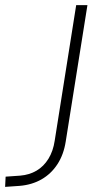

<svg xmlns="http://www.w3.org/2000/svg" viewBox="-55 -725 386 751"><path d="M-35 6 -33 -34 24 -38Q60 -41 88 -57.5Q116 -74 134.5 -104Q153 -134 159 -175L243 -705H287L202 -171Q194 -120 169.5 -82.5Q145 -45 107.5 -23.5Q70 -2 22 2Z"/></svg>

Font: Nunito Sans 10pt SemiCondensed ExtraLight
Style: Italic
Weight: 250
Width: 4
Italic angle: -9°
Designer: Vernon Adams
Foundry: Vernon Adams
Version: Version 3.101;gftools[0.9.27]